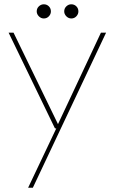

<svg xmlns="http://www.w3.org/2000/svg" viewBox="-20 -654 534 894"><path d="M111 220 242 -56H236L20 -502H43L250 -76L450 -502H474L133 220ZM184 -568Q171 -568 161 -578Q151 -588 151 -601Q151 -615 161 -624.5Q171 -634 184 -634Q198 -634 207.5 -624.5Q217 -615 217 -601Q217 -588 207.5 -578Q198 -568 184 -568ZM312 -568Q299 -568 289 -578Q279 -588 279 -601Q279 -615 289 -624.5Q299 -634 312 -634Q326 -634 335.5 -624.5Q345 -615 345 -601Q345 -588 335.5 -578Q326 -568 312 -568Z"/></svg>

Font: DM Sans 16pt Thin
Style: Regular
Weight: 250
Version: Version 4.004;gftools[0.9.30]